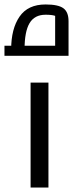

<svg xmlns="http://www.w3.org/2000/svg" viewBox="-37 -840 337 860"><path d="M100 0V-470H180V0ZM13 -619Q13 -711 50.5 -765.5Q88 -820 167 -820Q224 -820 247 -803Q270 -786 270 -745V-619H210V-769Q196 -774 167 -774Q118 -774 95.5 -736.5Q73 -699 73 -619ZM-17 -590V-635H270V-590Z"/></svg>

Font: Changa
Style: Regular
Weight: 400
Designer: Eduardo Rodriguez Tunni
Foundry: Eduardo Rodriguez Tunni
Version: Version 3.003